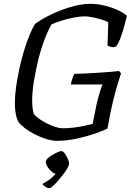

<svg xmlns="http://www.w3.org/2000/svg" viewBox="-20 -740 709 1009"><path d="M280 0Q253 0 221.5 -10Q190 -20 161 -35Q132 -50 110 -67Q88 -84 78 -98Q68 -114 63 -140.5Q58 -167 58 -200Q58 -236 64.5 -282Q71 -328 81.5 -377.5Q92 -427 106 -473Q120 -519 135.5 -556.5Q151 -594 165 -615Q189 -633 224 -651.5Q259 -670 298.5 -685.5Q338 -701 378.5 -710.5Q419 -720 454 -720Q491 -720 528.5 -711Q566 -702 597.5 -687.5Q629 -673 647 -657Q640 -627 630.5 -593.5Q621 -560 610.5 -533.5Q600 -507 589 -495Q575 -490 562 -494Q549 -498 545 -501L549 -623Q538 -630 515 -637Q492 -644 467 -649Q442 -654 425 -654Q402 -654 370 -648Q338 -642 306.5 -632.5Q275 -623 251 -612Q232 -580 213.5 -531Q195 -482 181 -425Q167 -368 158 -312Q149 -256 149 -212Q149 -189 151.5 -170.5Q154 -152 158 -141Q167 -129 184.5 -116.5Q202 -104 224 -92.5Q246 -81 269 -73.5Q292 -66 311 -66Q338 -66 367 -69.5Q396 -73 422.5 -78.5Q449 -84 467 -89L488 -194Q496 -228 504.5 -256Q513 -284 519 -296H352Q356 -315 361.5 -331Q367 -347 372 -352Q391 -352 421 -353.5Q451 -355 484.5 -357Q518 -359 550 -361.5Q582 -364 605 -367L616 -354Q610 -335 600 -303.5Q590 -272 579.5 -230.5Q569 -189 559 -140L545 -65Q523 -53 479.5 -38Q436 -23 383.5 -11.5Q331 0 280 0ZM241 249Q230 249 218.5 241.5Q207 234 203 227Q219 218 234.5 207.5Q250 197 262.5 184.5Q275 172 282 161L278 174Q267 174 253.5 163.5Q240 153 230.5 138Q221 123 221 111Q221 102 230.5 92.5Q240 83 254.5 74.5Q269 66 282.5 60Q296 54 302 54Q311 54 320 66Q329 78 336 93.5Q343 109 343 120Q343 129 334 144.5Q325 160 311 178Q297 196 283 212Q269 228 257.5 238.5Q246 249 241 249Z"/></svg>

Font: Texturina 12pt Light
Style: Italic
Weight: 300
Italic angle: -11°
Designer: Guillermo Torres Carreño
Foundry: Omnibus-Type
Version: Version 1.002